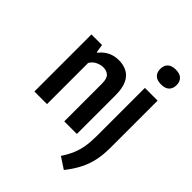

<svg xmlns="http://www.w3.org/2000/svg" viewBox="-279 -922 1298 1298"><g transform="rotate(45 370.0 -273.0)"><path d="M54 0V-545.5H155L164 -486.5H170Q223 -554 309.5 -554Q352 -554 386.2 -536.5Q420.5 -519 440.2 -478.5Q460 -438 460 -369.5V0H339.5V-361Q339.5 -409.5 319.8 -427.5Q300 -445.5 268.5 -445.5Q245 -445.5 218.5 -433.8Q192 -422 174.5 -394V0ZM570 234.5 488.5 181Q517 138 533.8 98.2Q550.5 58.5 557.8 14Q565 -30.5 565 -87V-545.5H686.5V-93.5Q686.5 -28 675 26.2Q663.5 80.5 637.8 131Q612 181.5 570 234.5ZM625.5 -639Q586 -639 566.8 -658Q547.5 -677 547.5 -710Q547.5 -743 566.8 -762Q586 -781 625.5 -781Q665 -781 684.2 -762Q703.5 -743 703.5 -710Q703.5 -677 684.2 -658Q665 -639 625.5 -639Z"/></g></svg>

Font: Encode Sans Condensed Condensed SemiBold
Style: Regular
Weight: 600
Width: 3
Designer: Multiple Designers
Foundry: Impallari Type
Version: Version 3.000; ttfautohint (v1.8.3) -l 8 -r 50 -G 200 -x 14 